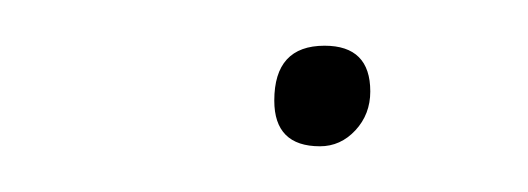

<svg xmlns="http://www.w3.org/2000/svg" viewBox="-20 -402 231 84"><path d="M120 -338Q100 -338 100 -358Q100 -382 122 -382Q142 -382 142 -362Q142 -352 135.5 -345Q129 -338 120 -338Z"/></svg>

Font: Elaine Sans Thin
Style: Italic
Weight: 250
Italic angle: -13°
Designer: Wei Huang
Foundry: Wei Huang
Version: Version 2.001;December 24, 2019;FontCreator 12.0.0.2547 64-b